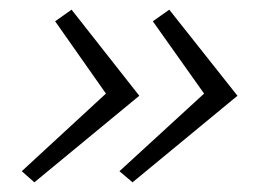

<svg xmlns="http://www.w3.org/2000/svg" viewBox="-20 -409 557 397"><path d="M254 -32 227 -55 408 -221V-207L296 -365L330 -389L471 -211ZM51 -32 25 -55 205 -221V-207L94 -365L128 -389L268 -211Z"/></svg>

Font: Ysabeau Office Light
Style: Italic
Weight: 300
Italic angle: -12°
Designer: Christian Thalmann (Catharsis Fonts)
Version: Version 2.001;gftools[0.9.30]; featfreeze: tnum,lnum,ss02